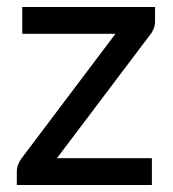

<svg xmlns="http://www.w3.org/2000/svg" viewBox="-20 -528 494 548"><path d="M422.5 -467Q422.5 -456.5 418.8 -446.5Q415 -436.5 409 -429.5L142.5 -76.5H413.5V0H28V-41Q28 -48 31.5 -57.8Q35 -67.5 41.5 -76L309.5 -431.5H43.5V-508H422.5Z"/></svg>

Font: TypoPRO Lato
Style: Regular
Weight: 500
Designer: Lukasz Dziedzic with Adam Twardoch and Botio Nikoltchev
Foundry: tyPoland Lukasz Dziedzic
Version: Version 2.010; 2014-09-01; http://www.latofonts.com/